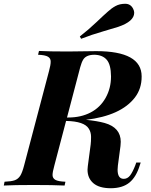

<svg xmlns="http://www.w3.org/2000/svg" viewBox="-62 -976 793 1010"><path d="M297.9 -357.9Q363.8 -357.9 414.6 -384.3Q465.3 -410.6 493.7 -461.4Q522 -511.7 522 -574.2Q521.5 -636.7 499 -662.1Q476.6 -687.5 433.6 -688Q390.6 -687.5 375.5 -662.1Q367.2 -648.4 359.9 -622.1L290.5 -357.9ZM443.8 -707Q683.1 -707 683.1 -574.2Q683.6 -509.8 647.5 -462.9Q574.2 -367.7 390.1 -345.7Q449.2 -339.8 488.3 -329.1Q573.2 -305.2 573.2 -230Q573.2 -219.7 571.8 -208L558.1 -105Q556.6 -93.3 556.6 -83.5Q556.6 -35.2 588.9 -35.2Q608.4 -35.2 622.1 -52.7Q635.7 -70.3 649.9 -106.9L654.8 -121.1H678.2L673.8 -107.9Q654.8 -44.9 618.7 -15.6Q583 13.7 521.5 14.2Q460 14.2 429.2 -12.2Q398.4 -38.6 398.4 -83.5Q398.4 -92.8 399.9 -102.1L415 -215.8Q417 -231.4 417 -255.9Q417 -280.3 405.3 -298.8Q381.8 -337.9 285.6 -339.8L224.1 -106Q214.4 -71.3 214.4 -54.7Q214.8 -38.1 229.5 -29.8Q244.1 -21.5 282.2 -20L277.8 0Q217.8 -2.9 114.3 -2.9Q10.7 -2.9 -42 0L-38.1 -20Q-2 -21.5 15.6 -27.8Q33.2 -34.2 44.4 -51.3Q55.2 -68.4 64.9 -106L195.8 -602.1Q204.6 -633.8 204.6 -651.4Q205.1 -668.9 190.4 -677.7Q175.8 -686.5 138.2 -688L143.1 -708Q193.4 -705.1 293.9 -705.1ZM596.7 -956.1Q625.5 -956.1 638.7 -929.2Q644 -918.5 644 -908.7Q643.6 -863.3 560.5 -835Q540 -828.1 480.5 -811Q420.9 -793.9 364.7 -772L357.9 -784.2Q404.3 -820.3 445.3 -859.4Q486.3 -898.4 505.4 -915Q524.4 -932.6 545.9 -944.3Q567.4 -956.1 596.7 -956.1Z"/></svg>

Font: PlayfairDisplay-BoldItalic
Style: Bold Italic
Weight: 700
Italic angle: -14.9847°
Designer: Claus Eggers Sørensen
Foundry: Claus Eggers Sørensen
Version: Version 1.002;PS 001.002;hotconv 1.0.70;makeotf.lib2.5.58329